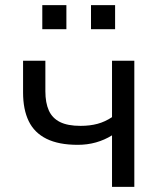

<svg xmlns="http://www.w3.org/2000/svg" viewBox="-20 -729 634 749"><path d="M417 0V-201Q388 -183 354.5 -173.5Q321 -164 283 -164Q209 -164 161.5 -187.5Q114 -211 92 -256.5Q70 -302 70 -368V-492H157V-373Q157 -328 170.5 -298Q184 -268 214 -253Q244 -238 294 -238Q331 -238 360.5 -246Q390 -254 417 -272V-492H504V0ZM335 -615V-709H429V-615ZM145 -615V-709H239V-615Z"/></svg>

Font: Nunito Sans 9pt
Style: Regular
Weight: 400
Version: Version 3.101;gftools[0.9.27]